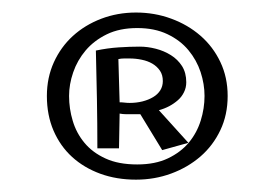

<svg xmlns="http://www.w3.org/2000/svg" viewBox="-20 -712 439 308"><path d="M198.2 -423.8Q167 -423.8 140.9 -433.3Q114.7 -442.9 95.7 -460.2Q76.7 -477.5 65.9 -502.4Q55.2 -527.3 55.2 -558.1Q55.2 -587.4 66.4 -612.1Q77.6 -636.7 96.9 -654.3Q116.2 -671.9 142.3 -681.9Q168.5 -691.9 198.2 -691.9Q228 -691.9 254.6 -682.1Q281.2 -672.4 301.5 -654.8Q321.8 -637.2 333.5 -612.5Q345.2 -587.9 345.2 -558.1Q345.2 -527.8 333.5 -503.2Q321.8 -478.5 301.5 -460.9Q281.2 -443.4 254.6 -433.6Q228 -423.8 198.2 -423.8ZM200.2 -667Q171.9 -667 151.4 -657Q130.9 -647 117.4 -631.1Q104 -615.2 97.4 -595.9Q90.8 -576.7 90.8 -558.1Q90.8 -537.6 96.7 -518.1Q102.5 -498.5 115.5 -482.9Q128.4 -467.3 149.2 -457.8Q169.9 -448.2 200.2 -448.2Q229 -448.2 249.5 -458Q270 -467.8 283 -483.4Q295.9 -499 302 -518.6Q308.1 -538.1 308.1 -558.1Q308.1 -577.1 301.8 -596.4Q295.4 -615.7 282.2 -631.6Q269 -647.5 248.5 -657.2Q228 -667 200.2 -667ZM240.2 -471.2 205.1 -528.8H191.9Q187.5 -528.8 182.4 -528.8Q177.2 -528.8 171.9 -529.8L170.9 -474.1H136.2Q136.2 -513.7 135.5 -552.7Q134.8 -591.8 133.8 -630.9Q152.3 -634.8 170.4 -636Q188.5 -637.2 204.1 -637.2Q216.8 -637.2 230 -633.8Q243.2 -630.4 254.2 -623.5Q265.1 -616.7 272 -606Q278.8 -595.2 278.8 -580.1Q278.8 -571.3 275.1 -564Q271.5 -556.6 265.4 -551.3Q259.3 -545.9 251.5 -541.7Q243.7 -537.6 234.9 -535.2L282.2 -482.9ZM188 -618.2Q183.6 -618.2 179 -618.2Q174.3 -618.2 169.9 -617.2L171.9 -547.9Q175.8 -547.9 179.9 -547.4Q184.1 -546.9 188 -546.9Q198.7 -546.9 208.5 -549.3Q218.3 -551.8 225.6 -556.2Q232.9 -560.5 237.1 -567.1Q241.2 -573.7 241.2 -582Q241.2 -591.8 236.6 -598.6Q231.9 -605.5 224.4 -609.9Q216.8 -614.3 207.3 -616.2Q197.8 -618.2 188 -618.2Z"/></svg>

Font: Original Surfer
Style: Regular
Weight: 400
Designer: Astigmatic (AOETI)
Foundry: Astigmatic (AOETI)
Version: Version 1.001